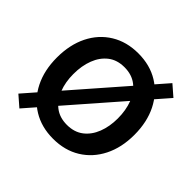

<svg xmlns="http://www.w3.org/2000/svg" viewBox="-147 -709 884 884"><g transform="rotate(45 294.5 -267.5)"><path d="M294.4 11.7Q218.8 11.7 161.9 -23.2Q105 -58.1 73.7 -120.6Q42.5 -183.1 42.5 -265.6Q42.5 -349.1 73.7 -411.9Q105 -474.6 161.9 -509.5Q218.8 -544.4 294.4 -544.4Q370.6 -544.4 427.2 -509.5Q483.9 -474.6 515.4 -411.9Q546.9 -349.1 546.9 -265.6Q546.9 -183.1 515.4 -120.6Q483.9 -58.1 427.2 -23.2Q370.6 11.7 294.4 11.7ZM294.4 -78.6Q342.3 -78.6 374.5 -103.5Q406.7 -128.4 423.1 -170.7Q439.5 -212.9 439.5 -265.6Q439.5 -318.8 423.1 -361.6Q406.7 -404.3 374.5 -429.2Q342.3 -454.1 294.4 -454.1Q246.6 -454.1 214.6 -429.2Q182.6 -404.3 166.3 -361.8Q149.9 -319.3 149.9 -265.6Q149.9 -212.9 166.3 -170.7Q182.6 -128.4 214.6 -103.5Q246.6 -78.6 294.4 -78.6ZM86.4 22.5 34.7 -22.5 502 -558.1 553.7 -513.2Z"/></g></svg>

Font: Inter 20pt Medium
Style: Regular
Weight: 500
Version: Version 4.001;git-66647c0bb